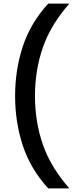

<svg xmlns="http://www.w3.org/2000/svg" viewBox="-20 -828 406 1068"><path d="M248.5 220Q150.5 113.5 107.2 -17.2Q64 -148 64 -294Q64 -440 107.2 -570.8Q150.5 -701.5 248.5 -808H366Q263 -691.5 218.8 -565Q174.5 -438.5 174.5 -294Q174.5 -149.5 218.8 -23Q263 103.5 366 220Z"/></svg>

Font: Encode Sans SmExp Md
Style: Regular
Weight: 500
Width: 6
Designer: Multiple Designers
Foundry: Impallari Type
Version: Version 3.002; ttfautohint (v1.8.3) -l 8 -r 50 -G 200 -x 14 